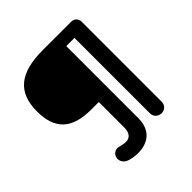

<svg xmlns="http://www.w3.org/2000/svg" viewBox="-205 -841 1044 1044"><g transform="rotate(-45 317.0 -318.5)"><path d="M548 -46V-659C548 -683 531 -700 507 -700H288C115 -700 31 -635 31 -486C31 -349 99 -285 245 -285H305V-91C305 -46 286 -27 255 -27C242 -27 226 -31 210 -35C195 -39 174 -35 163 -14C150 11 164 37 184 48C204 59 235 63 260 63C331 63 395 27 395 -71V-625H458V-46C458 -12 486 0 504 0C522 0 548 -12 548 -46Z"/></g></svg>

Font: Hotpoint
Style: Bold
Weight: 700
Designer: Andrew Paglinawan, Luciano Perondi, Riccardo Olocco
Foundry: CAST Cooperativa Anonima Servizi Tipografici
Version: Version 1.000;PS 2.1;hotconv 16.6.51;makeotf.lib2.5.65220